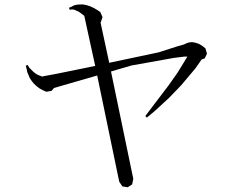

<svg xmlns="http://www.w3.org/2000/svg" viewBox="-20 -794 1040 842"><path d="M502.9 2.9 406.2 -462.9 216.8 -408.2 206.1 -395.5 182.6 -391.6 168 -398.4 153.3 -406.2 140.6 -416 128.9 -426.8 120.1 -437.5 111.3 -450.2 105.5 -463.9 99.6 -477.5 96.7 -492.2 92.8 -505.9 101.6 -508.8 108.4 -497.1 118.2 -487.3 127 -478.5 135.7 -471.7 145.5 -465.8 155.3 -461.9 166 -458 168 -457 167 -459 229.5 -470.7 397.5 -504.9 349.6 -724.6 333 -737.3 324.2 -743.2 315.4 -747.1 306.6 -751 295.9 -752.9 286.1 -751 282.2 -759.8 293.9 -764.6 304.7 -770.5 317.4 -773.4 331.1 -774.4H344.7L359.4 -771.5L375 -766.6L389.6 -759.8L405.3 -751L419.9 -741.2L429.7 -718.8L421.9 -696.3L420.9 -695.3L459 -518.6L675.8 -564.5L757.8 -590.8L779.3 -596.7L788.1 -599.6L793.9 -602.5L806.6 -607.4L822.3 -609.4L837.9 -606.4L852.5 -601.6L867.2 -592.8L880.9 -582L887.7 -558.6L877.9 -538.1L864.3 -533.2L836.9 -494.1L774.4 -419.9L721.7 -365.2L659.2 -307.6L624 -278.3L617.2 -285.2L718.8 -418.9L758.8 -475.6L790 -526.4L801.8 -545.9H789.1L742.2 -540L556.6 -506.8L466.8 -480.5L564.5 -9.8L559.6 14.6L540 27.3L516.6 23.4Z"/></svg>

Font: Kurinto Seri
Style: Regular
Weight: 400
Designer: Kurinto was developed by Clint Goss from a range of fonts that are compatible with the SIL Open Font License Version 1.1
Foundry: Clinton F. Goss
Version: Version 2.196; July 25, 2020